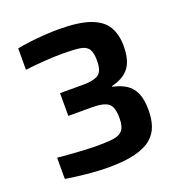

<svg xmlns="http://www.w3.org/2000/svg" viewBox="-128 -804 862 920"><g transform="rotate(-20 303.5 -344.0)"><path d="M269 8Q236 8 197 5Q158 2 120 -2.5Q82 -7 54 -12V-120Q106 -115 163.5 -111.5Q221 -108 257 -108Q307 -108 338.5 -112.5Q370 -117 385 -135.5Q400 -154 400 -197Q400 -253 377 -271.5Q354 -290 293 -290H173V-406H293Q343 -406 368 -421.5Q393 -437 393 -492Q393 -534 380 -552.5Q367 -571 335.5 -575.5Q304 -580 247 -580Q203 -580 149.5 -576Q96 -572 58 -567V-676Q86 -682 123 -686.5Q160 -691 199 -693.5Q238 -696 270 -696Q373 -696 431 -675Q489 -654 513 -613.5Q537 -573 537 -515Q537 -440 507 -403Q477 -366 419 -353V-349Q458 -341 486 -323.5Q514 -306 529 -273Q544 -240 544 -184Q544 -142 532.5 -106.5Q521 -71 491.5 -45.5Q462 -20 408.5 -6Q355 8 269 8Z"/></g></svg>

Font: Saira SemiBold
Style: Regular
Weight: 600
Designer: Hector Gatti with collaboration of the Omnibus-Type team
Foundry: Omnibus-Type
Version: Version 1.100; ttfautohint (v1.8.3)